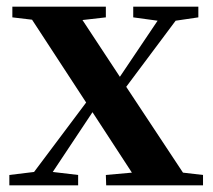

<svg xmlns="http://www.w3.org/2000/svg" viewBox="-20 -555 639 575"><path d="M8 0V-31L82 -40L238 -248L76 -496L17 -503V-535H297V-503L227 -495L339 -325L452 -493L379 -503V-535H574V-503L506 -493L358 -295L528 -38L588 -31V0H298L297 -31L375 -38L257 -219L138 -40L214 -31V0Z"/></svg>

Font: GenRyuMin TW B
Style: Regular
Weight: 700
Version: Version 1.501;PS 1;hotconv 16.6.51;makeotf.lib2.5.65220